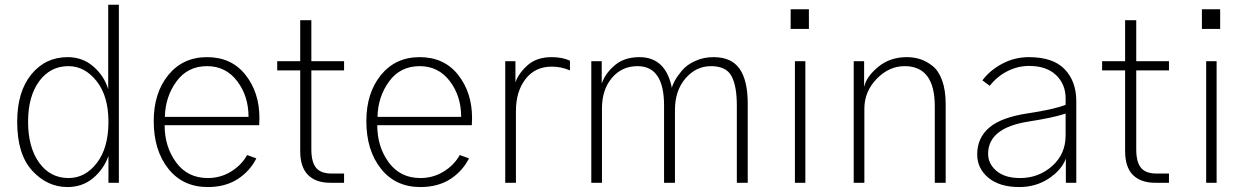

<svg xmlns="http://www.w3.org/2000/svg" viewBox="-20 -753 5143 791"><path d="M50.8 -251Q50.8 -375 108.9 -446.3Q167 -517.6 258.8 -517.6Q320.3 -517.6 364.7 -479Q409.2 -440.4 425.8 -385.7V-733.4H469.7V0H426.8V-110.4Q407.2 -55.7 363.3 -19Q319.3 17.6 257.8 17.6Q174.8 17.6 112.8 -49.8Q50.8 -117.2 50.8 -251ZM95.7 -251Q95.7 -146.5 141.1 -83Q186.5 -19.5 262.7 -19.5Q331.1 -19.5 378.9 -81.5Q426.8 -143.6 426.8 -251Q426.8 -357.4 377.9 -418.9Q329.1 -480.5 261.7 -480.5Q187.5 -480.5 141.6 -418.5Q95.7 -356.4 95.7 -251Z M613.3 -253.9Q613.3 -370.1 673.3 -443.8Q733.4 -517.6 833 -517.6Q933.6 -517.6 991.2 -444.8Q1048.8 -372.1 1048.8 -266.6Q1048.8 -260.7 1048.3 -252Q1047.9 -243.2 1047.9 -237.3H658.2Q658.2 -148.4 705.6 -84Q752.9 -19.5 835.9 -19.5Q888.7 -19.5 932.1 -46.4Q975.6 -73.2 998 -114.3L1036.1 -100.6Q1009.8 -47.9 959 -15.1Q908.2 17.6 835.9 17.6Q733.4 17.6 673.3 -58.1Q613.3 -133.8 613.3 -253.9ZM659.2 -271.5H1003.9Q1003.9 -357.4 957 -418.9Q910.2 -480.5 833 -480.5Q752.9 -480.5 707 -417.5Q661.1 -354.5 659.2 -271.5Z M1122.1 -462.9V-501H1216.8V-669.9H1262.7V-501H1397.5V-462.9H1262.7V-137.7Q1262.7 -84 1283.2 -60.5Q1303.7 -37.1 1349.6 -38.1H1397.5V0H1344.7Q1283.2 1 1250 -31.2Q1216.8 -63.5 1216.8 -130.9V-462.9Z M1489.3 -253.9Q1489.3 -370.1 1549.3 -443.8Q1609.4 -517.6 1709 -517.6Q1809.6 -517.6 1867.2 -444.8Q1924.8 -372.1 1924.8 -266.6Q1924.8 -260.7 1924.3 -252Q1923.8 -243.2 1923.8 -237.3H1534.2Q1534.2 -148.4 1581.5 -84Q1628.9 -19.5 1711.9 -19.5Q1764.6 -19.5 1808.1 -46.4Q1851.6 -73.2 1874 -114.3L1912.1 -100.6Q1885.7 -47.9 1835 -15.1Q1784.2 17.6 1711.9 17.6Q1609.4 17.6 1549.3 -58.1Q1489.3 -133.8 1489.3 -253.9ZM1535.2 -271.5H1879.9Q1879.9 -357.4 1833 -418.9Q1786.1 -480.5 1709 -480.5Q1628.9 -480.5 1583 -417.5Q1537.1 -354.5 1535.2 -271.5Z M2061.5 0V-501H2103.5V-414.1Q2117.2 -452.1 2154.3 -484.9Q2191.4 -517.6 2252.9 -517.6Q2296.9 -517.6 2328.1 -502.9V-462.9Q2293 -478.5 2252.9 -478.5Q2184.6 -478.5 2145 -427.2Q2105.5 -376 2105.5 -295.9V0Z M2416 0V-501H2459V-411.1H2460Q2474.6 -452.1 2513.7 -484.9Q2552.7 -517.6 2614.3 -517.6Q2722.7 -517.6 2748 -390.6Q2750 -402.3 2760.3 -420.9Q2770.5 -439.5 2789.6 -462.4Q2808.6 -485.4 2843.3 -501.5Q2877.9 -517.6 2919.9 -517.6Q2993.2 -517.6 3026.9 -469.7Q3060.5 -421.9 3060.5 -325.2V0H3015.6V-318.4Q3015.6 -398.4 2993.7 -439.5Q2971.7 -480.5 2909.2 -480.5Q2847.7 -480.5 2804.2 -430.2Q2760.7 -379.9 2760.7 -299.8V0H2715.8V-318.4Q2715.8 -480.5 2606.4 -480.5Q2542 -480.5 2501 -432.1Q2460 -383.8 2460 -306.6V0Z M3237.3 -633.8V-714.8H3312.5V-633.8ZM3254.9 0V-501H3297.9V0Z M3497.1 0V-501H3540V-397.5H3541Q3549.8 -437.5 3598.1 -477.5Q3646.5 -517.6 3715.8 -517.6Q3745.1 -517.6 3771 -509.3Q3796.9 -501 3821.8 -481.4Q3846.7 -461.9 3861.3 -421.9Q3876 -381.8 3876 -324.2V0H3831.1V-315.4Q3831.1 -480.5 3707 -480.5Q3642.6 -480.5 3591.8 -428.2Q3541 -376 3541 -304.7V0Z M4050.8 -119.1Q4050.8 -78.1 4085.4 -48.8Q4120.1 -19.5 4182.6 -19.5Q4258.8 -19.5 4314.5 -68.8Q4370.1 -118.2 4370.1 -195.3V-285.2Q4322.3 -268.6 4215.8 -252Q4050.8 -225.6 4050.8 -119.1ZM4005.9 -117.2Q4005.9 -184.6 4055.2 -227.1Q4104.5 -269.5 4214.8 -286.1Q4325.2 -302.7 4370.1 -321.3V-347.7Q4370.1 -406.2 4330.6 -443.8Q4291 -481.4 4219.7 -481.4Q4172.9 -481.4 4129.9 -459.5Q4086.9 -437.5 4057.6 -399.4L4027.3 -421.9Q4058.6 -463.9 4109.4 -490.7Q4160.2 -517.6 4218.8 -517.6Q4318.4 -517.6 4366.2 -467.8Q4414.1 -418 4414.1 -335.9V0H4371.1V-99.6Q4353.5 -52.7 4300.8 -17.6Q4248 17.6 4178.7 17.6Q4098.6 17.6 4052.2 -20.5Q4005.9 -58.6 4005.9 -117.2Z M4520.5 -462.9V-501H4615.2V-669.9H4661.1V-501H4795.9V-462.9H4661.1V-137.7Q4661.1 -84 4681.6 -60.5Q4702.1 -37.1 4748 -38.1H4795.9V0H4743.2Q4681.6 1 4648.4 -31.2Q4615.2 -63.5 4615.2 -130.9V-462.9Z M4931.6 -633.8V-714.8H5006.8V-633.8ZM4949.2 0V-501H4992.2V0Z"/></svg>

Font: Gothic A1 ExtraLight
Style: Regular
Weight: 275
Designer: HanYang I&C Co.,Ltd.
Foundry: HanYang I&C Co.,Ltd.
Version: Version 2.50